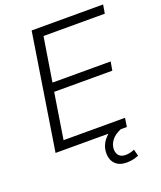

<svg xmlns="http://www.w3.org/2000/svg" viewBox="-161 -806 922 1098"><g transform="rotate(-20 300.0 -257.0)"><path d="M54 0 165 -705H600L591 -652H218L175 -384H529L520 -331H166L122 -53H496L488 0ZM419 191Q374 191 350 166.5Q326 142 326 103Q326 57 355 21.5Q384 -14 430 -34L451 0Q412 16 393 41.5Q374 67 374 95Q374 119 387.5 133.5Q401 148 428 148Q453 148 482 136L492 176Q479 182 459.5 186.5Q440 191 419 191Z"/></g></svg>

Font: Nunito Sans Light
Style: Italic
Weight: 300
Italic angle: -9°
Designer: Vernon Adams
Foundry: Vernon Adams
Version: Version 3.006; ttfautohint (v1.8.3)